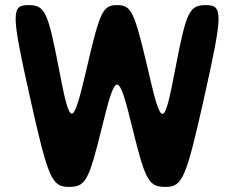

<svg xmlns="http://www.w3.org/2000/svg" viewBox="-20 -731 914 751"><path d="M559 -458C505 -688 494 -711 438 -711C382 -711 371 -688 318 -459C264 -229 255 -229 211 -459C167 -688 156 -711 90 -711C24 -711 24 -678 96 -356C168 -33 182 0 249 0C315 0 327 -22 380 -238C433 -454 443 -454 496 -238C549 -22 561 0 628 0C694 0 708 -33 780 -356C852 -678 852 -711 786 -711C720 -711 709 -688 665 -458C621 -228 612 -228 559 -458Z"/></svg>

Font: Asimov Print
Style: A
Weight: 500
Designer: Google
Version: Version 2.000980: 2014